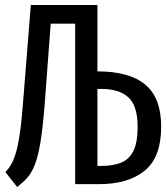

<svg xmlns="http://www.w3.org/2000/svg" viewBox="-20 -726 655 757"><path d="M364.1 -706.2V-444.6Q490.3 -444.6 552.8 -392.3Q615.4 -340 615.4 -227.2Q615.4 -105.1 550 -52.6Q484.6 0 371.8 0H276.4V-632.8H180L156.4 -318.5Q149.2 -224.1 139.7 -166.7Q130.3 -109.2 117.4 -76.7Q104.6 -44.1 87.4 -25.1Q70.3 -6.2 47.7 11.3L1.5 -47.2Q13.3 -60 23.3 -76.7Q33.3 -93.3 42.1 -121.8Q50.8 -150.3 57.9 -197.9Q65.1 -245.6 70.8 -321L101.5 -706.2ZM380 -375.4H364.1V-71.8H379.5Q425.1 -71.8 457.2 -84.6Q489.2 -97.4 505.9 -130.8Q522.6 -164.1 522.6 -226.2Q522.6 -308.7 486.2 -342.1Q449.7 -375.4 380 -375.4Z"/></svg>

Font: FiraCode Nerd Font Mono
Style: Regular
Weight: 400
Monospace: yes
Designer: Carrois Corporate, Edenspiekermann AG, Nikita Prokopov
Foundry: Carrois Corporate, Edenspiekermann AG, Nikita Prokopov
Version: Version 6.002;Nerd Fonts 3.4.0